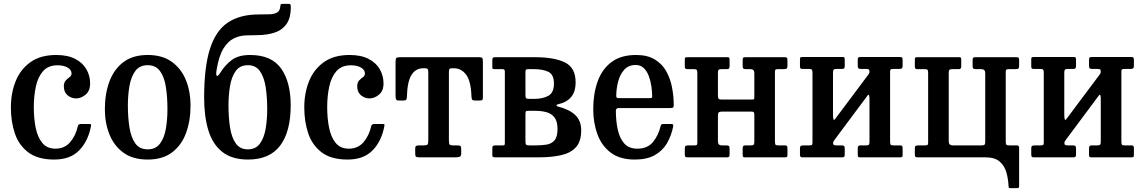

<svg xmlns="http://www.w3.org/2000/svg" viewBox="-20 -817 5940 997"><path d="M36.5 -259Q36.5 -334 61.5 -395.8Q86.5 -457.5 138.5 -494.5Q190.5 -531.5 272 -531.5Q331.5 -531.5 370.8 -511Q410 -490.5 429 -456.8Q448 -423 448 -384Q448 -345 424.5 -325.5Q401 -306 375.5 -306Q350.5 -306 331 -322.2Q311.5 -338.5 311.5 -368.5Q311.5 -389 321.5 -399.2Q331.5 -409.5 341.5 -416.8Q351.5 -424 351.5 -435.5Q351.5 -454 331.2 -466Q311 -478 278.5 -478Q230.5 -478 203.8 -447.8Q177 -417.5 166.2 -367.8Q155.5 -318 155.5 -260.5Q155.5 -203 165.2 -154Q175 -105 199.5 -75Q224 -45 268 -45Q315 -45 344 -78.5Q373 -112 384.5 -163Q387 -173 400 -173H442.5Q451 -173 452.5 -171.2Q454 -169.5 452.5 -163Q438.5 -85.5 392 -37Q345.5 11.5 261.5 11.5Q177 11.5 127.8 -25.2Q78.5 -62 57.5 -123.2Q36.5 -184.5 36.5 -259Z M524.5 -249.5Q524.5 -329.5 548 -393.2Q571.5 -457 620.5 -494.2Q669.5 -531.5 747 -531.5Q824 -531.5 873.2 -495.2Q922.5 -459 946 -399.5Q969.5 -340 969.5 -270Q969.5 -190 946 -126.2Q922.5 -62.5 873.2 -25.5Q824 11.5 747 11.5Q669.5 11.5 620.5 -24.5Q571.5 -60.5 548 -120Q524.5 -179.5 524.5 -249.5ZM644 -270Q644 -207.5 652.2 -155.5Q660.5 -103.5 682.5 -72.5Q704.5 -41.5 747 -41.5Q789 -41.5 811.2 -71.8Q833.5 -102 841.5 -149.8Q849.5 -197.5 849.5 -250Q849.5 -312.5 841.5 -364.5Q833.5 -416.5 811.2 -447.5Q789 -478.5 747 -478.5Q704.5 -478.5 682.5 -448.2Q660.5 -418 652.2 -370.2Q644 -322.5 644 -270Z M1490 -782.5Q1490.5 -722 1466 -690Q1441.5 -658 1401.5 -646.2Q1361.5 -634.5 1316.5 -634.5Q1288 -634.5 1256 -633.2Q1224 -632 1194 -617.5Q1164 -603 1140.2 -565Q1116.5 -527 1104.5 -453Q1100.5 -429 1105.5 -423.5Q1110.5 -418 1124 -439.5Q1149 -480 1184 -505.8Q1219 -531.5 1278.5 -531.5Q1390 -531.5 1439.8 -461.2Q1489.5 -391 1489.5 -270Q1489.5 -134 1435 -61.2Q1380.5 11.5 1267.5 11.5Q1185 11.5 1134.8 -27.8Q1084.5 -67 1062.2 -139.5Q1040 -212 1040 -310.5Q1040 -468.5 1070.2 -563.2Q1100.5 -658 1163.2 -700Q1226 -742 1324 -742Q1355 -742 1379.5 -742.8Q1404 -743.5 1418.8 -752Q1433.5 -760.5 1435.5 -783.5Q1436.5 -792 1438 -794.5Q1439.5 -797 1449.5 -797H1477Q1485.5 -797 1487.8 -794.2Q1490 -791.5 1490 -782.5ZM1166.5 -270Q1166.5 -207 1174.5 -155.2Q1182.5 -103.5 1204.2 -72.5Q1226 -41.5 1267 -41.5Q1308 -41.5 1329.8 -71.5Q1351.5 -101.5 1359.5 -149.2Q1367.5 -197 1367.5 -250Q1367.5 -313 1359.5 -364.8Q1351.5 -416.5 1329.8 -447.5Q1308 -478.5 1267 -478.5Q1226 -478.5 1204.2 -448.5Q1182.5 -418.5 1174.5 -370.8Q1166.5 -323 1166.5 -270Z M1560 -259Q1560 -334 1585 -395.8Q1610 -457.5 1662 -494.5Q1714 -531.5 1795.5 -531.5Q1855 -531.5 1894.2 -511Q1933.5 -490.5 1952.5 -456.8Q1971.5 -423 1971.5 -384Q1971.5 -345 1948 -325.5Q1924.5 -306 1899 -306Q1874 -306 1854.5 -322.2Q1835 -338.5 1835 -368.5Q1835 -389 1845 -399.2Q1855 -409.5 1865 -416.8Q1875 -424 1875 -435.5Q1875 -454 1854.8 -466Q1834.5 -478 1802 -478Q1754 -478 1727.2 -447.8Q1700.5 -417.5 1689.8 -367.8Q1679 -318 1679 -260.5Q1679 -203 1688.8 -154Q1698.5 -105 1723 -75Q1747.5 -45 1791.5 -45Q1838.5 -45 1867.5 -78.5Q1896.5 -112 1908 -163Q1910.5 -173 1923.5 -173H1966Q1974.5 -173 1976 -171.2Q1977.5 -169.5 1976 -163Q1962 -85.5 1915.5 -37Q1869 11.5 1785 11.5Q1700.5 11.5 1651.2 -25.2Q1602 -62 1581 -123.2Q1560 -184.5 1560 -259Z M2136 -20.5V-44.5Q2136 -56.5 2140.8 -59.2Q2145.5 -62 2157 -62H2180.5Q2196 -62 2200 -66.5Q2204 -71 2204 -89.5V-440Q2204 -454 2200.8 -458.2Q2197.5 -462.5 2187.5 -462.5H2178Q2138.5 -462.5 2116.8 -428Q2095 -393.5 2093 -315.5Q2092.5 -304 2089.5 -299.5Q2086.5 -295 2074 -295H2051Q2038.5 -295 2036.2 -302.2Q2034 -309.5 2034 -320.5V-493.5Q2034 -511 2037.8 -515.5Q2041.5 -520 2058 -520H2466.5Q2481 -520 2484.2 -515.8Q2487.5 -511.5 2487.5 -496.5V-310.5Q2487.5 -299.5 2483.5 -297.2Q2479.5 -295 2468.5 -295H2447.5Q2433.5 -295 2431 -300.8Q2428.5 -306.5 2428 -318.5Q2425.5 -395 2400.8 -428.8Q2376 -462.5 2337 -462.5H2326Q2316.5 -462.5 2313.8 -458.5Q2311 -454.5 2311 -441V-90.5Q2311 -71.5 2314.5 -66.8Q2318 -62 2333 -62H2355Q2369.5 -62 2372.2 -57.5Q2375 -53 2375 -37.5V-21Q2375 -6 2367.2 -3Q2359.5 0 2346 0H2159Q2144.5 0 2140.2 -3.2Q2136 -6.5 2136 -20.5Z M2589.5 -458H2547Q2539.5 -458 2538 -460.2Q2536.5 -462.5 2536.5 -470V-507Q2536.5 -520 2548.5 -520H2757Q2859.5 -520 2914.2 -492.5Q2969 -465 2969 -390Q2969 -340 2945.2 -312.5Q2921.5 -285 2880.5 -276.5Q2869.5 -274 2870 -269.5Q2870.5 -265 2879.5 -263Q2936 -249 2967 -219.8Q2998 -190.5 2998 -139.5Q2998 -82 2970.2 -52Q2942.5 -22 2893 -11Q2843.5 0 2778 0H2552Q2543.5 0 2540 -2Q2536.5 -4 2536.5 -12V-47Q2536.5 -57 2540.2 -59.5Q2544 -62 2553 -62H2590Q2598.5 -62 2600 -65Q2601.5 -68 2601.5 -76V-446Q2601.5 -458 2589.5 -458ZM2708.5 -442V-325.5Q2708.5 -312 2711.2 -307.8Q2714 -303.5 2727 -303.5H2752.5Q2798 -303.5 2827.2 -319.5Q2856.5 -335.5 2856.5 -383Q2856.5 -430.5 2827.2 -444.2Q2798 -458 2752.5 -458H2722.5Q2713.5 -458 2711 -454.8Q2708.5 -451.5 2708.5 -442ZM2708.5 -220.5V-84.5Q2708.5 -70 2712 -66Q2715.5 -62 2730.5 -62H2761.5Q2791.5 -62 2817.5 -66Q2843.5 -70 2859.2 -88Q2875 -106 2875 -147Q2875 -187 2859.2 -207.2Q2843.5 -227.5 2817.5 -234.5Q2791.5 -241.5 2761.5 -241.5H2726.5Q2712.5 -241.5 2710.5 -238.5Q2708.5 -235.5 2708.5 -220.5Z M3060.5 -250Q3060.5 -330 3083.2 -393.8Q3106 -457.5 3155 -494.5Q3204 -531.5 3283 -531.5Q3342 -531.5 3380.2 -508.2Q3418.5 -485 3439.8 -446.8Q3461 -408.5 3469.8 -362.5Q3478.5 -316.5 3478.5 -271Q3478.5 -261 3474.8 -258.5Q3471 -256 3460.5 -256H3193.5Q3178 -256 3178 -241.5Q3178 -189 3187.8 -144.2Q3197.5 -99.5 3221.5 -72.2Q3245.5 -45 3289.5 -45Q3342 -45 3370.2 -79Q3398.5 -113 3410 -161Q3411 -166.5 3413.8 -169.8Q3416.5 -173 3424 -173H3465Q3473 -173 3474.8 -170.5Q3476.5 -168 3476 -162Q3466.5 -113 3443.8 -73.8Q3421 -34.5 3380.2 -11.5Q3339.5 11.5 3276.5 11.5Q3198 11.5 3150.8 -24.8Q3103.5 -61 3082 -120.5Q3060.5 -180 3060.5 -250ZM3194 -307.5H3352Q3362 -307.5 3364.2 -309Q3366.5 -310.5 3366.5 -316.5Q3366.5 -340.5 3362.5 -368.8Q3358.5 -397 3349 -422.2Q3339.5 -447.5 3323 -463.5Q3306.5 -479.5 3281 -479.5Q3244 -479.5 3222 -455.5Q3200 -431.5 3190.2 -395Q3180.5 -358.5 3180 -321Q3180 -313 3182.2 -310.2Q3184.5 -307.5 3194 -307.5Z M4004 -84.5Q4004 -71.5 4006.2 -66.8Q4008.5 -62 4022 -62H4056Q4064 -62 4066.5 -58.8Q4069 -55.5 4069 -47V-11Q4069 -3 4065.2 -1.5Q4061.5 0 4053.5 0H3847.5Q3839.5 0 3838 -3.8Q3836.5 -7.5 3836.5 -15.5V-47.5Q3836.5 -62 3848.5 -62H3878Q3889.5 -62 3893.2 -65.2Q3897 -68.5 3897 -81.5V-222Q3897 -231 3894.2 -234.2Q3891.5 -237.5 3881.5 -237.5H3732.5Q3717.5 -237.5 3712.8 -234Q3708 -230.5 3708 -214.5V-82.5Q3708 -62 3728 -62H3751.5Q3761.5 -62 3765 -59Q3768.5 -56 3768.5 -45V-15Q3768.5 -6 3766 -3Q3763.5 0 3754.5 0H3550Q3541 0 3538.5 -3.2Q3536 -6.5 3536 -16V-46Q3536 -56.5 3540.2 -59.2Q3544.5 -62 3554 -62H3584Q3594 -62 3597.5 -64.2Q3601 -66.5 3601 -76V-435.5Q3601 -448.5 3598.5 -453.2Q3596 -458 3583 -458H3549Q3541 -458 3538.5 -461.2Q3536 -464.5 3536 -473V-509Q3536 -517.5 3539.8 -518.8Q3543.5 -520 3551.5 -520H3757.5Q3765.5 -520 3767 -516.5Q3768.5 -513 3768.5 -504.5V-472.5Q3768.5 -458 3756.5 -458H3727Q3715.5 -458 3711.8 -454.8Q3708 -451.5 3708 -438.5V-321.5Q3708 -309 3711.2 -304.5Q3714.5 -300 3728 -300H3882Q3893.5 -300 3895.2 -302Q3897 -304 3897 -315V-437.5Q3897 -458 3877 -458H3853Q3843.5 -458 3840 -461Q3836.5 -464 3836.5 -475V-505Q3836.5 -514 3839 -517Q3841.5 -520 3850.5 -520H4055Q4064 -520 4066.5 -516.8Q4069 -513.5 4069 -504V-474Q4069 -463.5 4064.8 -460.8Q4060.5 -458 4051 -458H4021Q4011 -458 4007.5 -455.8Q4004 -453.5 4004 -444Z M4602 -84.5Q4602 -71.5 4604.2 -66.8Q4606.5 -62 4620 -62H4654Q4662 -62 4664.5 -58.8Q4667 -55.5 4667 -47V-11Q4667 -3 4663.2 -1.5Q4659.5 0 4651.5 0H4445Q4437.5 0 4435.8 -3.8Q4434 -7.5 4434 -15.5V-47.5Q4434 -62 4446.5 -62H4476Q4487.5 -62 4491.2 -65.2Q4495 -68.5 4495 -81.5V-301Q4495 -316 4492.8 -322.2Q4490.5 -328.5 4485 -321L4314 -91.5Q4311.5 -88 4308.8 -83.8Q4306 -79.5 4306 -73.5Q4306 -66 4311.2 -64Q4316.5 -62 4326 -62H4349.5Q4359.5 -62 4363 -59Q4366.5 -56 4366.5 -45V-15Q4366.5 -6 4363.8 -3Q4361 0 4352.5 0H4148Q4139 0 4136.5 -3.2Q4134 -6.5 4134 -16V-46Q4134 -56.5 4138 -59.2Q4142 -62 4152 -62H4182Q4191.5 -62 4195.2 -64.2Q4199 -66.5 4199 -76V-436.5Q4199 -449.5 4196.5 -454.2Q4194 -459 4181 -459H4147Q4138.5 -459 4136.2 -462.2Q4134 -465.5 4134 -474V-510Q4134 -518 4137.5 -519.5Q4141 -521 4149.5 -521H4355.5Q4363 -521 4364.8 -517.2Q4366.5 -513.5 4366.5 -505.5V-473.5Q4366.5 -459 4354.5 -459H4325Q4313.5 -459 4309.5 -455.8Q4305.5 -452.5 4305.5 -439.5V-224Q4305.5 -204.5 4308 -197.2Q4310.5 -190 4318 -201L4490.5 -431.5Q4495 -438 4495 -444Q4495 -455 4490.5 -457Q4486 -459 4475 -459H4451Q4441.5 -459 4437.8 -462Q4434 -465 4434 -476V-506Q4434 -515 4436.8 -518Q4439.5 -521 4448 -521H4653Q4662 -521 4664.5 -517.8Q4667 -514.5 4667 -505V-475Q4667 -464.5 4662.8 -461.8Q4658.5 -459 4649 -459H4619Q4609 -459 4605.5 -456.8Q4602 -454.5 4602 -445Z M5096 -437.5Q5096 -458 5075.5 -458H5047.5Q5037.5 -458 5034 -461Q5030.5 -464 5030.5 -475V-505Q5030.5 -514 5033.2 -517Q5036 -520 5044.5 -520H5258Q5267 -520 5269.5 -516.8Q5272 -513.5 5272 -504V-474Q5272 -463.5 5267.8 -460.8Q5263.5 -458 5254 -458H5219.5Q5210 -458 5206.2 -455.8Q5202.5 -453.5 5202.5 -444V-84.5Q5202.5 -71.5 5205 -66.8Q5207.5 -62 5220.5 -62H5259Q5267 -62 5269.5 -58.8Q5272 -55.5 5272 -47V146.5Q5272 153 5270.5 156.5Q5269 160 5262.5 160H5226.5Q5219.5 160 5218.5 157.8Q5217.5 155.5 5217 148.5Q5215.5 112.5 5206 78.5Q5196.5 44.5 5171.2 22.2Q5146 0 5097 0H4744.5Q4735.5 0 4733 -3.2Q4730.5 -6.5 4730.5 -16V-46Q4730.5 -56.5 4734.5 -59.2Q4738.5 -62 4748.5 -62H4782.5Q4792.5 -62 4796 -64.2Q4799.5 -66.5 4799.5 -76V-435.5Q4799.5 -448.5 4797.2 -453.2Q4795 -458 4781.5 -458H4743.5Q4735 -458 4732.8 -461.2Q4730.5 -464.5 4730.5 -473V-509Q4730.5 -517.5 4734 -518.8Q4737.5 -520 4746 -520H4960.5Q4968.5 -520 4970 -516.5Q4971.5 -513 4971.5 -504.5V-472.5Q4971.5 -458 4959.5 -458H4926Q4914.5 -458 4910.5 -454.8Q4906.5 -451.5 4906.5 -438.5V-82.5Q4906.5 -62 4927.5 -62H5076Q5088 -62 5092 -65.2Q5096 -68.5 5096 -81.5Z M5803 -84.5Q5803 -71.5 5805.2 -66.8Q5807.5 -62 5821 -62H5855Q5863 -62 5865.5 -58.8Q5868 -55.5 5868 -47V-11Q5868 -3 5864.2 -1.5Q5860.5 0 5852.5 0H5646Q5638.5 0 5636.8 -3.8Q5635 -7.5 5635 -15.5V-47.5Q5635 -62 5647.5 -62H5677Q5688.5 -62 5692.2 -65.2Q5696 -68.5 5696 -81.5V-301Q5696 -316 5693.8 -322.2Q5691.5 -328.5 5686 -321L5515 -91.5Q5512.5 -88 5509.8 -83.8Q5507 -79.5 5507 -73.5Q5507 -66 5512.2 -64Q5517.5 -62 5527 -62H5550.5Q5560.5 -62 5564 -59Q5567.5 -56 5567.5 -45V-15Q5567.5 -6 5564.8 -3Q5562 0 5553.5 0H5349Q5340 0 5337.5 -3.2Q5335 -6.5 5335 -16V-46Q5335 -56.5 5339 -59.2Q5343 -62 5353 -62H5383Q5392.5 -62 5396.2 -64.2Q5400 -66.5 5400 -76V-436.5Q5400 -449.5 5397.5 -454.2Q5395 -459 5382 -459H5348Q5339.5 -459 5337.2 -462.2Q5335 -465.5 5335 -474V-510Q5335 -518 5338.5 -519.5Q5342 -521 5350.5 -521H5556.5Q5564 -521 5565.8 -517.2Q5567.5 -513.5 5567.5 -505.5V-473.5Q5567.5 -459 5555.5 -459H5526Q5514.5 -459 5510.5 -455.8Q5506.5 -452.5 5506.5 -439.5V-224Q5506.5 -204.5 5509 -197.2Q5511.5 -190 5519 -201L5691.5 -431.5Q5696 -438 5696 -444Q5696 -455 5691.5 -457Q5687 -459 5676 -459H5652Q5642.5 -459 5638.8 -462Q5635 -465 5635 -476V-506Q5635 -515 5637.8 -518Q5640.5 -521 5649 -521H5854Q5863 -521 5865.5 -517.8Q5868 -514.5 5868 -505V-475Q5868 -464.5 5863.8 -461.8Q5859.5 -459 5850 -459H5820Q5810 -459 5806.5 -456.8Q5803 -454.5 5803 -445Z"/></svg>

Font: Besley* Narrow Medium
Style: Regular
Weight: 500
Width: 4
Designer: Owen Earl
Foundry: indestructible type*
Version: Version 3.000; ttfautohint (v1.8.3)